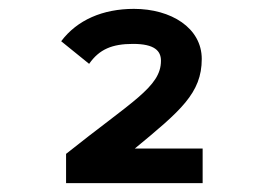

<svg xmlns="http://www.w3.org/2000/svg" viewBox="-20 -659 603 433"><path d="M129 -246H437V-324H284C387 -409 435 -449 435 -526C435 -596 366 -639 282 -639C212 -639 154 -614 118 -566L181 -515C204 -548 233 -560 280 -560C329 -560 343 -544 343 -522C343 -463 278 -431 129 -312Z"/></svg>

Font: Inconsolata SemiExpanded Black
Style: Regular
Weight: 900
Width: 6
Monospace: yes
Designer: Raph Levien, Cyreal, Brenton Simpson
Foundry: Raph Levien, Cyreal, Google
Version: Version 3.100